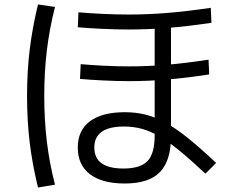

<svg xmlns="http://www.w3.org/2000/svg" viewBox="-20 -789 1040 859"><path d="M538 32Q437 32 382.5 -9.5Q328 -51 328 -129Q328 -206 382.5 -246.5Q437 -287 538 -287Q588 -287 632 -276Q676 -265 722 -239.5Q768 -214 822.5 -170Q877 -126 947 -60L899 -12Q833 -74 783 -115Q733 -156 692 -179.5Q651 -203 613.5 -213Q576 -223 535 -223Q402 -223 402 -129Q402 -35 532 -35Q608 -35 640 -68.5Q672 -102 672 -182V-698H745V-179Q745 -70 695.5 -19Q646 32 538 32ZM555 -657Q499 -657 436.5 -660Q374 -663 328 -667L331 -734Q375 -730 437 -727Q499 -724 556 -724Q640 -724 727 -731Q814 -738 923 -754L926 -687Q818 -671 729.5 -664Q641 -657 555 -657ZM558 -426Q503 -426 442.5 -429Q382 -432 338 -436L341 -502Q384 -498 443.5 -495Q503 -492 558 -492Q639 -492 723.5 -499Q808 -506 913 -522L916 -456Q811 -440 726 -433Q641 -426 558 -426ZM150 50Q125 -52 113 -150Q101 -248 101 -360Q101 -470 113 -568Q125 -666 150 -769L226 -758Q201 -659 189.5 -562.5Q178 -466 178 -360Q178 -253 189.5 -156.5Q201 -60 226 37Z"/></svg>

Font: M PLUS 2
Style: Regular
Weight: 400
Designer: Coji Morishita
Foundry: UNDERFOREST DESIGN
Version: Version 1.001